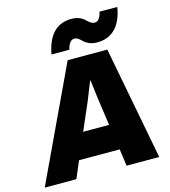

<svg xmlns="http://www.w3.org/2000/svg" viewBox="-157 -981 960 1082"><g transform="rotate(-15 322.5 -440.0)"><path d="M-30.8 0 279.8 -660.2H511.2L637.2 0H446.8L433.1 -99.1H195.8L153.8 0ZM200.2 -714.8Q230 -879.9 360.8 -879.9Q382.3 -879.9 399.2 -874.3Q416 -868.7 426.3 -860.6Q436.5 -852.5 444.8 -844.5Q453.1 -836.4 462.4 -830.8Q471.7 -825.2 481.9 -825.2Q512.7 -825.2 523.9 -877.9H627.9Q613.8 -795.9 573 -754.9Q532.2 -713.9 467.8 -713.9Q441.4 -713.9 421.6 -722.4Q401.9 -731 392.3 -741Q382.8 -751 371.1 -759.5Q359.4 -768.1 347.2 -768.1Q317.4 -768.1 304.2 -714.8ZM259.8 -248H411.1L388.2 -409.2L375 -516.1H372.1L330.1 -410.2Z"/></g></svg>

Font: Human Sans Black
Style: Italic
Weight: 800
Italic angle: -8°
Designer: Tim Radville
Foundry: Continuum
Version: Version 1.000;FEAKit 1.0